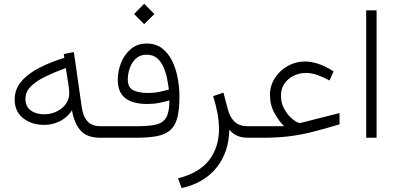

<svg xmlns="http://www.w3.org/2000/svg" viewBox="-20 -711 2045 991"><path d="M497.6 0Q427.7 0 395 -38.3Q362.3 -76.7 351.6 -141.6Q328.6 -106 290.8 -86.2Q252.9 -66.4 208 -66.4Q143.1 -66.4 99.4 -101.1Q55.7 -135.7 55.7 -197.3Q55.7 -250 89.8 -290.3Q124 -330.6 182.1 -360.6Q240.2 -390.6 312 -412.6L309.1 -432.1L361.3 -442.4L401.9 -158.2Q408.7 -109.4 431.9 -84.5Q455.1 -59.6 498.5 -59.6H521V0ZM337.4 -231Q337.4 -238.8 336.7 -246.3Q335.9 -253.9 335 -262.2L319.8 -359.9Q265.6 -340.3 218 -317.6Q170.4 -294.9 140.9 -266.6Q111.3 -238.3 111.3 -201.2Q111.3 -161.1 138.4 -141.1Q165.5 -121.1 207.5 -121.1Q241.2 -121.1 271 -134.8Q300.8 -148.4 319.1 -173.1Q337.4 -197.8 337.4 -231Z M724.1 -691.4 776.9 -638.7 724.1 -586.4 671.9 -638.7ZM687 -59.6Q749 -59.6 785.6 -68.1Q822.3 -76.7 838.4 -105.2Q854.5 -133.8 854.5 -192.9Q827.6 -185.1 800.5 -179.7Q773.4 -174.3 740.2 -174.3Q665 -174.3 626.5 -204.6Q587.9 -234.9 587.9 -298.3Q587.9 -344.7 605.2 -387.7Q622.6 -430.7 656 -458.5Q689.5 -486.3 737.3 -486.3Q784.2 -486.3 816.4 -461.7Q848.6 -437 868.4 -396.7Q888.2 -356.4 897.2 -308.1Q906.2 -259.8 906.2 -211.9Q906.2 -145 895.3 -103.3Q884.3 -61.5 858.6 -39.1Q833 -16.6 789.6 -8.3Q746.1 0 681.2 0H501.5V-59.6ZM746.6 -231Q773.9 -231 800 -236.3Q826.2 -241.7 851.6 -249Q848.1 -277.8 841.6 -309.1Q835 -340.3 822.5 -367.7Q810.1 -395 789.3 -411.9Q768.6 -428.7 736.8 -428.7Q703.1 -428.7 681.6 -408.9Q660.2 -389.2 649.9 -359.6Q639.6 -330.1 639.6 -300.8Q639.6 -258.3 669.2 -244.6Q698.7 -231 746.6 -231Z M1259.8 0Q1223.1 0 1199.5 -12.7Q1175.8 -25.4 1163.6 -42.5Q1161.6 73.7 1097.9 153.8Q1034.2 233.9 917.5 259.8L898.9 209.5Q1008.3 181.6 1059.3 115.5Q1110.4 49.3 1110.4 -44.9Q1110.4 -84 1102.5 -126.5Q1094.7 -168.9 1080.1 -214.8L1133.3 -232.9L1156.2 -146Q1167 -105 1191.4 -82.3Q1215.8 -59.6 1257.3 -59.6H1281.2V0Z M1446.3 -59.6Q1420.9 -84.5 1397.2 -126.2Q1373.5 -168 1373.5 -221.2Q1373.5 -268.6 1398.4 -307.6Q1423.3 -346.7 1464.6 -370.1Q1505.9 -393.6 1553.7 -393.6Q1587.4 -393.6 1624.5 -381.1Q1661.6 -368.7 1701.7 -342.3L1680.7 -295.4Q1649.9 -312.5 1619.4 -323.5Q1588.9 -334.5 1559.1 -334.5Q1525.4 -334.5 1495.8 -320.1Q1466.3 -305.7 1448.2 -279.5Q1430.2 -253.4 1430.2 -217.8Q1430.2 -180.7 1445.3 -152.3Q1460.4 -124 1478 -107.2Q1495.6 -90.3 1502.9 -86.4Q1521.5 -73.7 1532.2 -76.7L1732.4 -127.4V-69.3Q1649.4 -43.9 1586.4 -28.6Q1523.4 -13.2 1465.1 -6.6Q1406.7 0 1336.9 0H1261.7V-59.6Z M1923.8 -657.7V0H1870.1V-657.7Z"/></svg>

Font: Vazirmatn UI ExtraLight
Style: Regular
Weight: 200
Designer: Saber Rastikerdar
Foundry: Saber Rastikerdar
Version: Version 33.003